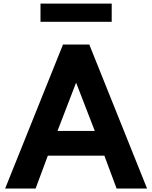

<svg xmlns="http://www.w3.org/2000/svg" viewBox="-20 -1080 872 1100"><path d="M620 -955V-1059.5H212V-955ZM184 0 254 -188H578L648 0H822.5L491.5 -825H341L9.5 0ZM416 -606.5 523 -330H309.5Z"/></svg>

Font: Spartan
Style: Bold
Weight: 700
Designer: Matt Bailey, Mirko Velimirovic
Foundry: Matt Bailey
Version: Version 1.003